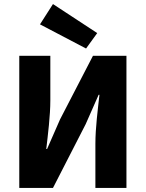

<svg xmlns="http://www.w3.org/2000/svg" viewBox="-20 -926 719 946"><path d="M75 0H241L402 -314L466 -459H470C462 -387 450 -296 450 -218V0H603V-651H438L276 -338L212 -192H208C216 -262 228 -355 228 -433V-651H75ZM404 -687 459 -763 241 -906 177 -806Z"/></svg>

Font: Source Sans Pro
Style: Bold
Weight: 700
Designer: Paul D. Hunt
Foundry: Adobe Systems Incorporated
Version: Version 3.006;hotconv 1.0.111;makeotfexe 2.5.65597